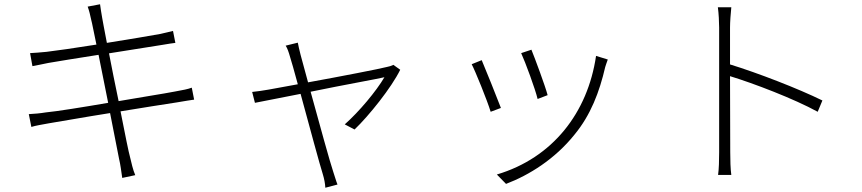

<svg xmlns="http://www.w3.org/2000/svg" viewBox="-20 -798 4040 900"><path d="M879 -387C860 -380 839 -376 800 -369C744 -358 644 -343 536 -324C520 -400 504 -480 491 -548L743 -588C767 -592 791 -596 802 -597L791 -653C778 -650 760 -646 732 -639C686 -631 584 -613 481 -597C469 -661 460 -706 459 -714C455 -734 452 -759 449 -778L391 -767C398 -748 403 -727 408 -703C411 -694 419 -650 432 -589C332 -573 241 -560 198 -555C166 -552 142 -550 121 -549L132 -488C151 -492 176 -496 207 -503C250 -511 343 -525 442 -541L487 -316C365 -295 247 -276 194 -271C171 -267 138 -264 115 -263L127 -203C150 -210 172 -213 209 -220C260 -228 375 -249 496 -268C517 -162 535 -71 538 -54C545 -25 548 3 553 36L614 23C603 -2 596 -35 589 -64C584 -80 566 -169 545 -276C649 -293 749 -309 809 -318C846 -325 873 -328 890 -331Z M1824 -494C1814 -489 1804 -486 1793 -484C1764 -476 1573 -439 1424 -412C1407 -476 1394 -522 1389 -541C1382 -566 1379 -585 1376 -598L1319 -584C1327 -572 1333 -555 1340 -530C1345 -514 1359 -467 1376 -403C1307 -390 1254 -381 1239 -378C1211 -373 1189 -370 1162 -367L1175 -316L1389 -358C1429 -211 1480 -22 1493 18C1500 41 1504 62 1505 82L1562 67C1555 50 1549 27 1542 7C1529 -30 1476 -222 1436 -368C1591 -400 1760 -430 1782 -436C1744 -371 1663 -274 1596 -215L1642 -191C1709 -255 1815 -387 1856 -471Z M2423 -549C2442 -508 2490 -378 2500 -334L2547 -352C2536 -394 2487 -526 2471 -565ZM2774 -536C2735 -270 2571 -58 2309 20L2352 64C2460 23 2581 -52 2673 -167C2749 -259 2790 -367 2817 -484C2820 -493 2824 -506 2829 -519ZM2191 -497C2207 -467 2264 -327 2280 -274L2328 -292C2309 -342 2254 -479 2238 -516Z M3835 -327C3721 -383 3532 -456 3402 -496V-669C3402 -693 3405 -736 3408 -764H3345C3349 -735 3351 -693 3351 -669V-84C3351 -48 3350 -5 3346 22H3408C3404 -6 3403 -49 3403 -84L3402 -441C3513 -407 3702 -335 3813 -274Z"/></svg>

Font: Spoqa Han Sans Neo Light
Style: Regular
Weight: 300
Designer: [Spoqa Han Sans Neo] Dong-huui Kim  Younghwa Kang  Yujin Lee  [Noto Sans] Ryoko NISHIZUKA  (kana & ideographs); Paul D. 
Foundry: Spoqa (http://www.spoqa-han-sans.com)
Version: Version 1.000